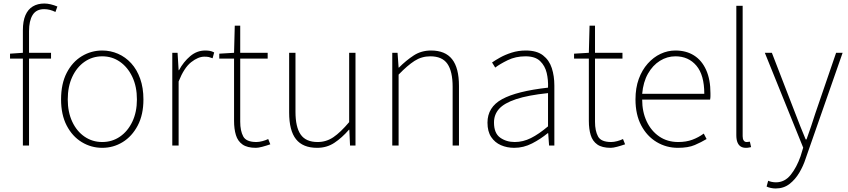

<svg xmlns="http://www.w3.org/2000/svg" viewBox="-20 -827 4821 1091"><path d="M110 0V-655Q110 -707 124.5 -740.5Q139 -774 166.5 -790.5Q194 -807 232 -807Q249 -807 268 -802.5Q287 -798 306 -790L295 -759Q263 -775 231 -775Q186 -775 165.5 -742Q145 -709 145 -650V0ZM37 -494V-522L110 -527H270V-494Z M561 13Q498 13 444.5 -19.5Q391 -52 359 -113.5Q327 -175 327 -262Q327 -351 359 -413Q391 -475 444.5 -507.5Q498 -540 561 -540Q608 -540 650.5 -521.5Q693 -503 725.5 -467.5Q758 -432 776.5 -380Q795 -328 795 -262Q795 -175 762.5 -113.5Q730 -52 677 -19.5Q624 13 561 13ZM561 -20Q617 -20 661.5 -50.5Q706 -81 732 -135.5Q758 -190 758 -262Q758 -335 732 -390Q706 -445 661.5 -476Q617 -507 561 -507Q505 -507 460.5 -476Q416 -445 390.5 -390Q365 -335 365 -262Q365 -190 390.5 -135.5Q416 -81 460.5 -50.5Q505 -20 561 -20Z M959 0V-527H989L995 -428H997Q1023 -476 1061 -508Q1099 -540 1146 -540Q1160 -540 1172 -538Q1184 -536 1197 -529L1188 -496Q1175 -501 1166 -503Q1157 -505 1141 -505Q1106 -505 1066 -473.5Q1026 -442 995 -364V0Z M1434 13Q1385 13 1358 -6Q1331 -25 1320.5 -59.5Q1310 -94 1310 -140V-494H1226V-522L1310 -527L1314 -681H1345V-527H1501V-494H1345V-135Q1345 -84 1362 -52Q1379 -20 1437 -20Q1452 -20 1471 -25Q1490 -30 1504 -37L1516 -7Q1493 1 1470.5 7Q1448 13 1434 13Z M1782 13Q1701 13 1662 -36Q1623 -85 1623 -188V-527H1659V-192Q1659 -105 1688.5 -62.5Q1718 -20 1785 -20Q1834 -20 1874.5 -47.5Q1915 -75 1964 -133V-527H2000V0H1969L1965 -90H1963Q1923 -44 1880 -15.5Q1837 13 1782 13Z M2209 0V-527H2239L2245 -443H2247Q2288 -484 2331 -512Q2374 -540 2429 -540Q2510 -540 2549 -490.5Q2588 -441 2588 -339V0H2552V-334Q2552 -421 2522.5 -464Q2493 -507 2425 -507Q2376 -507 2335.5 -481Q2295 -455 2245 -403V0Z M2902 13Q2861 13 2826.5 -2Q2792 -17 2771 -48.5Q2750 -80 2750 -130Q2750 -218 2833 -263.5Q2916 -309 3094 -329Q3096 -372 3086.5 -412.5Q3077 -453 3049 -480Q3021 -507 2966 -507Q2910 -507 2865 -485Q2820 -463 2794 -443L2776 -472Q2793 -484 2821.5 -500Q2850 -516 2887.5 -528Q2925 -540 2968 -540Q3030 -540 3065.5 -512.5Q3101 -485 3115.5 -440Q3130 -395 3130 -341V0H3100L3095 -70H3092Q3052 -37 3003.5 -12Q2955 13 2902 13ZM2905 -20Q2952 -20 2997 -42.5Q3042 -65 3094 -109V-298Q2980 -286 2912.5 -263.5Q2845 -241 2816 -208.5Q2787 -176 2787 -131Q2787 -70 2822 -45Q2857 -20 2905 -20Z M3450 13Q3401 13 3374 -6Q3347 -25 3336.5 -59.5Q3326 -94 3326 -140V-494H3242V-522L3326 -527L3330 -681H3361V-527H3517V-494H3361V-135Q3361 -84 3378 -52Q3395 -20 3453 -20Q3468 -20 3487 -25Q3506 -30 3520 -37L3532 -7Q3509 1 3486.5 7Q3464 13 3450 13Z M3832 13Q3766 13 3711 -20Q3656 -53 3623.5 -114.5Q3591 -176 3591 -262Q3591 -327 3609.5 -378Q3628 -429 3660.5 -465.5Q3693 -502 3733.5 -521Q3774 -540 3818 -540Q3879 -540 3923.5 -512Q3968 -484 3992.5 -429.5Q4017 -375 4017 -297Q4017 -289 4017 -280.5Q4017 -272 4015 -261H3629Q3629 -192 3654.5 -137.5Q3680 -83 3726 -51.5Q3772 -20 3834 -20Q3879 -20 3914 -33Q3949 -46 3979 -68L3995 -37Q3965 -19 3928 -3Q3891 13 3832 13ZM3629 -294H3982Q3982 -401 3937 -454Q3892 -507 3818 -507Q3771 -507 3730 -481.5Q3689 -456 3662 -408.5Q3635 -361 3629 -294Z M4218 13Q4201 13 4189 5.5Q4177 -2 4170.5 -18Q4164 -34 4164 -59V-794H4200V-53Q4200 -37 4206 -28.5Q4212 -20 4222 -20Q4225 -20 4229 -20.5Q4233 -21 4241 -22L4248 9Q4241 10 4235 11.5Q4229 13 4218 13Z M4387 244Q4374 244 4360 241Q4346 238 4336 233L4345 200Q4353 204 4365 206.5Q4377 209 4389 209Q4439 209 4473 166.5Q4507 124 4529 61L4544 12L4326 -527H4366L4499 -183Q4512 -149 4527.5 -109.5Q4543 -70 4558 -35H4563Q4576 -70 4589 -109.5Q4602 -149 4613 -183L4731 -527H4768L4558 74Q4545 115 4522 154Q4499 193 4466 218.5Q4433 244 4387 244Z"/></svg>

Font: Noto Sans JP
Style: Regular
Weight: 100
Designer: Ryoko NISHIZUKA 西塚涼子 (kana, bopomofo & ideographs); Paul D. Hunt (Latin, Greek & Cyrillic); Sandoll Communications 산돌커뮤니
Foundry: Adobe
Version: Version 2.004;hotconv 1.0.118;makeotfexe 2.5.65603